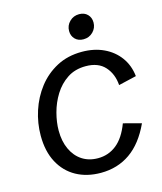

<svg xmlns="http://www.w3.org/2000/svg" viewBox="-135 -1035 966 1146"><g transform="rotate(-15 347.5 -462.5)"><path d="M345.7 12.2Q259.3 12.2 193.8 -23.9Q128.4 -60.1 91.6 -128.9Q54.7 -197.8 54.7 -294.9Q54.7 -372.6 79.1 -447.3Q103.5 -522 150.1 -582.3Q196.8 -642.6 264.9 -679Q333 -715.3 420.9 -715.3Q496.1 -715.3 555.4 -687.5Q614.7 -659.7 651.4 -609.4Q688 -559.1 695.3 -491.7L585 -465.8Q580.1 -535.2 539.3 -580.8Q498.5 -626.5 420.4 -626.5Q354.5 -626.5 306.6 -594.7Q258.8 -563 227.5 -512.7Q196.3 -462.4 181.2 -405Q166 -347.7 166 -295.9Q166 -230.5 189 -180.9Q211.9 -131.3 253.4 -104Q294.9 -76.7 351.6 -76.7Q416.5 -76.7 466.3 -116.5Q516.1 -156.2 547.4 -239.7L657.7 -210.4Q605.5 -97.2 527.1 -42.5Q448.7 12.2 345.7 12.2ZM451.2 -784.7Q418.9 -784.7 399.4 -804.4Q379.9 -824.2 379.9 -854.5Q379.9 -888.7 404.1 -912.6Q428.2 -936.5 463.4 -936.5Q495.6 -936.5 514.9 -916.7Q534.2 -897 534.2 -866.7Q534.2 -833 510.3 -808.8Q486.3 -784.7 451.2 -784.7Z"/></g></svg>

Font: Schibsted Grotesk Medium
Style: Italic
Weight: 500
Italic angle: -12°
Designer: Bakken & Baeck AS, Henrik Kongsvoll
Foundry: Schibsted ASA
Version: Version 1.100;gftools[0.9.25]